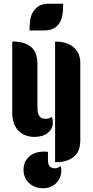

<svg xmlns="http://www.w3.org/2000/svg" viewBox="-20 -728 492 1021"><path d="M179 -158Q179 -146 180.5 -135Q182 -124 186.5 -115.5Q191 -107 199.5 -101.5Q208 -96 223 -96Q231 -96 239.5 -98.5Q248 -101 255 -107Q259 -99 260 -91.5Q261 -84 261 -76Q261 -44 235 -22Q209 0 164 0Q110 0 77.5 -33.5Q45 -67 45 -130V-507H51Q111 -507 145 -478.5Q179 -450 179 -387ZM407 17Q407 79 371.5 106.5Q336 134 284 134H273V-507H279Q301 -507 324 -501Q347 -495 365.5 -481.5Q384 -468 395.5 -446Q407 -424 407 -393ZM105 177Q105 146 117 126.5Q129 107 146 96Q163 85 182 81.5Q201 78 215 78Q227 78 235 80V126Q235 147 245 157Q255 167 270 167Q288 167 302 155Q305 163 305.5 169.5Q306 176 306 184Q306 196 300.5 211.5Q295 227 283.5 240.5Q272 254 253.5 263.5Q235 273 209 273Q182 273 162.5 264Q143 255 130.5 241.5Q118 228 111.5 211Q105 194 105 177ZM137 -566Q137 -588 139.5 -613Q142 -638 152.5 -659Q163 -680 183.5 -694Q204 -708 240 -708H316Q316 -685 313.5 -660Q311 -635 301 -614Q291 -593 270 -579.5Q249 -566 213 -566Z"/></svg>

Font: Kenia
Style: Regular
Weight: 400
Designer: Julia Petretta
Foundry: Julia Petretta
Version: Version 1.001